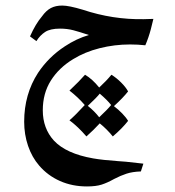

<svg xmlns="http://www.w3.org/2000/svg" viewBox="-20 -335 629 691"><path d="M503 -172Q476 -175 448 -175Q392 -175 338.5 -161.5Q285 -148 243 -122Q192 -91 163 -45Q134 1 134 62Q134 127 174 171Q218 218 315 235Q349 241 406 245Q426 247 433 247Q433 247 496 254L487 282Q457 283 435.5 290Q414 297 391 309Q366 323 345.5 329.5Q325 336 293 336Q240 336 196 316.5Q152 297 121 261Q95 231 81 190Q67 149 67 103Q67 4 117 -73Q155 -130 213 -168Q255 -196 300 -209Q267 -220 244.5 -226Q222 -232 196 -232Q161 -232 142.5 -220Q124 -208 111 -187L88 -204Q108 -249 131 -276Q146 -297 163 -306Q180 -315 204 -315Q228 -315 278 -300Q386 -264 497 -266L532 -267Q531 -261 523 -230.5Q515 -200 503 -172ZM285 43Q261 15 230 -9Q267 -44 286 -66Q312 -51 337 -20Q363 -44 381 -66Q399 -55 416 -38Q433 -21 441 -6Q423 17 390 47Q406 59 420 73.5Q434 88 441 100Q420 127 386 156Q365 130 339 109Q317 133 291 156Q261 121 230 98Q252 79 285 43ZM337 87Q366 60 380 43Q366 25 339 2Q329 15 296 46Q320 65 337 87Z"/></svg>

Font: Mirza Medium
Style: Regular
Weight: 500
Designer: Arabic design by Kourosh Beigpour, Latin design by Eduardo Tunni, engineering by Lasse Fister
Version: Version 1.0010g